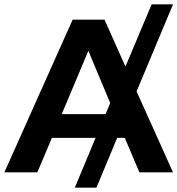

<svg xmlns="http://www.w3.org/2000/svg" viewBox="-29 -790 813 880"><path d="M-9 0 304 -700H450L546 -485L666 -770H764L597 -371L764 0H610L543 -158H508L413 70H314L409 -158H209L142 0ZM455 -267 476 -318 376 -557 254 -267Z"/></svg>

Font: Montserrat
Style: Bold
Weight: 700
Designer: Julieta Ulanovsky
Foundry: Julieta Ulanovsky
Version: Version 9.000; ttfautohint (v1.8.4.7-5d5b)